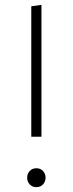

<svg xmlns="http://www.w3.org/2000/svg" viewBox="-20 -761 300 792"><path d="M151 -741V-197H109V-735ZM168 -28Q168 -12 157.5 -0.5Q147 11 130 11Q113 11 102.5 -0.5Q92 -12 92 -28Q92 -44 102.5 -55.5Q113 -67 130 -67Q147 -67 157.5 -55.5Q168 -44 168 -28Z"/></svg>

Font: Fira Sans Extra Condensed ExtraLight
Style: Regular
Weight: 275
Width: 1
Designer: Carrois Corporate & Edenspiekermann AG
Foundry: Carrois Corporate GbR & Edenspiekermann AG
Version: Version 4.203